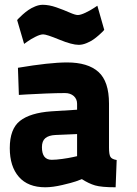

<svg xmlns="http://www.w3.org/2000/svg" viewBox="-20 -773 576 805"><path d="M437 -338.9V-153.8Q437 -125.5 442.9 -115.5Q448.7 -105.5 469.2 -102.1L464.8 12.2Q405.3 12.2 378.7 4.4Q352.1 -3.4 323.2 -22Q314 -18.1 297.9 -12.5Q281.7 -6.8 241.2 2.7Q200.7 12.2 169.9 12.2Q97.2 12.2 59.1 -31.5Q21 -75.2 21 -151.9Q21 -232.4 63.7 -266.1Q106.4 -299.8 194.8 -306.2L303.2 -313V-337.9Q303.2 -357.9 289.1 -370.4Q274.9 -382.8 252.9 -382.8Q219.7 -382.8 171.4 -380.9Q123 -378.9 90.8 -377L59.1 -375L55.2 -488.8Q188 -511.2 261.2 -511.2Q348.6 -511.2 392.8 -471.4Q437 -431.6 437 -338.9ZM303.2 -210.9 211.9 -207Q184.1 -205.6 169.9 -193.6Q155.8 -181.6 155.8 -155.8Q155.8 -103 196.8 -103Q214.8 -103 241.5 -106.7Q268.1 -110.4 285.6 -114.3L303.2 -118.2ZM388.2 -749 417 -647.9Q415 -645.5 411.1 -641.1Q407.2 -636.7 395 -626Q382.8 -615.2 370.8 -606.9Q358.9 -598.6 342 -591.8Q325.2 -585 310.1 -585Q281.7 -585 228.5 -606.9Q175.3 -628.9 161.1 -628.9Q148.9 -628.9 128.9 -618.9Q108.9 -608.9 94.7 -598.6L81.1 -588.9L51.8 -689Q54.2 -691.4 58.1 -695.8Q62 -700.2 74.2 -711.2Q86.4 -722.2 98.6 -730.7Q110.8 -739.3 127.4 -746.1Q144 -752.9 159.2 -752.9Q185.5 -752.9 216.3 -742.2Q247.1 -731.4 271.2 -720.7Q295.4 -710 306.2 -710Q317.9 -710 338.4 -719.7Q358.9 -729.5 373.5 -739.3Z"/></svg>

Font: TitilliumText25L
Style: 999 wt
Weight: 900
Designer: Accademia di Belle Arti di Urbino and others
Foundry: Accademia di Belle Arti di Urbino and others.
Version: Version 25.000